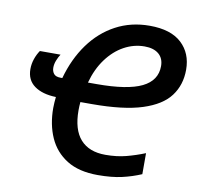

<svg xmlns="http://www.w3.org/2000/svg" viewBox="-81 -810 934 904"><g transform="rotate(10 386.0 -357.5)"><path d="M443.4 9.8Q353 9.8 295.4 -26.1Q237.8 -62 210.2 -124Q182.6 -186 182.6 -265.1Q182.6 -278.3 183.6 -291.3Q184.6 -304.2 186 -317.9Q120.6 -319.8 82.8 -347.2Q44.9 -374.5 44.9 -426.8Q44.9 -451.7 53 -475.3Q61 -499 74.2 -518.1H172.9Q164.1 -504.9 157 -487.1Q149.9 -469.2 149.9 -452.1Q149.9 -435.1 159.2 -423.1Q168.5 -411.1 192.4 -411.1H200.2Q226.6 -506.3 277.8 -576.9Q329.1 -647.5 401.6 -686.3Q474.1 -725.1 563.5 -725.1Q664.6 -725.1 716.1 -677.2Q767.6 -629.4 767.6 -550.3Q767.6 -478 728 -425Q688.5 -372.1 598.9 -343.3Q509.3 -314.5 358.4 -314.5H303.7Q301.8 -294.9 301.8 -274.9Q301.8 -182.6 342.8 -136.5Q383.8 -90.3 462.4 -90.3Q517.1 -90.3 561.8 -102.1Q606.4 -113.8 649.9 -131.3V-30.8Q606.4 -12.2 558.1 -1.2Q509.8 9.8 443.4 9.8ZM322.8 -411.1H364.3Q511.7 -411.1 580.1 -444.6Q648.4 -478 648.4 -546.9Q648.4 -584 624.3 -604.5Q600.1 -625 556.6 -625Q504.9 -625 458.3 -599.4Q411.6 -573.7 376.2 -525.6Q340.8 -477.5 322.8 -411.1Z"/></g></svg>

Font: Open Sans SemiBold
Style: Italic
Weight: 600
Italic angle: -12°
Designer: Monotype Design Team
Foundry: Monotype Imaging Inc.
Version: Version 3.003; ttfautohint (v1.8.4)